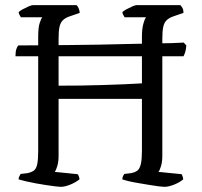

<svg xmlns="http://www.w3.org/2000/svg" viewBox="-20 -724 783 744"><path d="M215 0Q209 0 193.5 -2Q178 -4 157.5 -7Q137 -10 116 -14Q95 -18 78 -22Q61 -26 52 -29Q52 -35 55 -41Q58 -47 60 -50L86 -53Q101 -56 110.5 -62.5Q120 -69 124 -86.5Q128 -104 128 -140V-582Q128 -618 134 -635.5Q140 -653 144 -657H61Q59 -661 56.5 -664.5Q54 -668 52 -677Q57 -682 68 -688Q79 -694 90.5 -699Q102 -704 107 -704H277Q281 -700 284.5 -692.5Q288 -685 289 -674L251 -661Q233 -655 223.5 -645.5Q214 -636 210.5 -619.5Q207 -603 207 -574V-392Q246 -392 290.5 -392.5Q335 -393 379 -394.5Q423 -396 462 -397.5Q501 -399 530 -401V-582Q530 -612 535.5 -632Q541 -652 546 -657H463Q461 -661 458 -665.5Q455 -670 454 -677Q459 -682 470 -688Q481 -694 492.5 -699Q504 -704 508 -704H679Q683 -700 687 -693Q691 -686 691 -674L653 -661Q635 -655 625.5 -645.5Q616 -636 612.5 -619.5Q609 -603 609 -574V-120Q609 -97 604 -80.5Q599 -64 594 -58L684 -49Q685 -47 687 -42Q689 -37 690 -29Q676 -17 654.5 -8.5Q633 0 617 0Q611 0 594.5 -2Q578 -4 558 -7.5Q538 -11 516.5 -14.5Q495 -18 478.5 -22Q462 -26 454 -29Q454 -36 457 -42Q460 -48 462 -50L487 -53Q504 -56 513 -63.5Q522 -71 526 -89.5Q530 -108 530 -140V-341H207V-120Q207 -97 202 -80.5Q197 -64 192 -58L281 -49Q283 -47 285.5 -40.5Q288 -34 288 -29Q273 -17 252 -8.5Q231 0 215 0ZM40 -506Q40 -524 43.5 -534Q47 -544 51 -548Q92 -548 143 -548.5Q194 -549 250 -549.5Q306 -550 363.5 -551Q421 -552 474 -553.5Q527 -555 571.5 -555.5Q616 -556 647.5 -557Q679 -558 692 -559L702 -548Q701 -533 698 -523Q695 -513 691 -506Z"/></svg>

Font: Texturina 12pt ExtraLight
Style: Regular
Weight: 250
Designer: Guillermo Torres Carreño
Foundry: Omnibus-Type
Version: Version 1.002